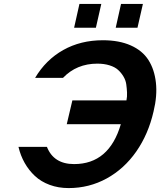

<svg xmlns="http://www.w3.org/2000/svg" viewBox="-20 -935 809 969"><path d="M673.8 -794.9H564L590.8 -915H701.2ZM463.9 -794.9H354L380.9 -915H491.2ZM157.2 -542Q211.4 -633.3 299.3 -682.6Q387.2 -731.9 499 -731.9Q581.1 -731.9 639.9 -705.8Q698.7 -679.7 729 -632.3Q759.3 -585 766.8 -518.6Q774.4 -452.1 754.9 -372.1Q728.5 -257.3 667.7 -170.2Q606.9 -83 518.6 -34.4Q430.2 14.2 326.2 14.2Q274.4 14.2 230.7 -2Q187 -18.1 156.2 -46.9Q125.5 -75.7 104.5 -112.8Q83.5 -149.9 73.2 -193.8H216.8Q251 -106.9 354 -106.9Q530.8 -106.9 589.8 -308.1H316.9L345.2 -428.2H618.2Q622.1 -446.8 621.1 -468Q620.1 -489.3 617.2 -509.8Q614.3 -530.3 603 -549.1Q591.8 -567.9 575.9 -582.3Q560.1 -596.7 533 -605.2Q505.9 -613.8 471.2 -613.8Q366.7 -613.8 297.9 -542Z"/></svg>

Font: Perun
Style: Bold Italic
Weight: 700
Italic angle: -12°
Foundry: Copyright (c) Stefan Peev, Context Ltd, 2016
Version: Version 001.000